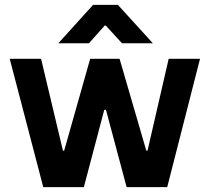

<svg xmlns="http://www.w3.org/2000/svg" viewBox="-20 -770 863 790"><path d="M20 -528H149L239 -150H244L351 -528H472L582 -150H587L674 -528H803L668 0H501L416 -318H409L325 0H158ZM363 -750H465L609 -592H482L415 -665H411L346 -592H220Z"/></svg>

Font: Be Vietnam
Style: Bold
Weight: 700
Designer: Gabriel Lam
Foundry: TypeRant
Version: Version 4.000